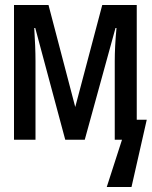

<svg xmlns="http://www.w3.org/2000/svg" viewBox="-20 -559 607 768"><path d="M36 0H122V-315C122 -351 120 -399 117 -447H121L241 0H319L442 -447H446C441 -396 439 -350 439 -315V0H468L407 189H506L567 -80H527V-539H389L281 -131L174 -539H36Z"/></svg>

Font: Noto Sans Mono SemiCondensed Medium
Style: Regular
Weight: 500
Width: 4
Designer: Monotype Design Team
Foundry: Monotype Imaging Inc.
Version: Version 2.014